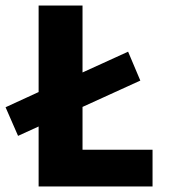

<svg xmlns="http://www.w3.org/2000/svg" viewBox="-36 -671 607 691"><path d="M29 -182 -16 -285 121 -348 243 -402 425 -485 469 -381 243 -278 121 -224ZM103 0V-651H261V-132H513V0Z"/></svg>

Font: Mada ExtraBold
Style: Regular
Weight: 800
Designer: Khaled Hosny
Version: Version 1.5